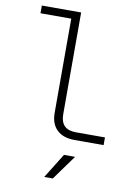

<svg xmlns="http://www.w3.org/2000/svg" viewBox="-103 -798 806 1106"><g transform="rotate(10 300.0 -245.0)"><path d="M370 0Q303 0 266.5 -35Q230 -70 230 -135V-685H50V-730H280V-135Q280 -45 370 -45H540V0ZM235 240 325 95H390L285 240Z"/></g></svg>

Font: NKDuy Mono Thin
Style: Regular
Weight: 100
Monospace: yes
Designer: NKDuy
Foundry: NKDuy
Version: Version 2.251; ttfautohint (v1.8.4.7-5d5b)